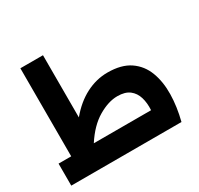

<svg xmlns="http://www.w3.org/2000/svg" viewBox="-156 -929 1157 1118"><g transform="rotate(-30 423.0 -370.0)"><path d="M20 0V-148H105V-740H257V-322Q316 -393 386 -429Q456 -465 531 -465Q624 -465 680.5 -426.5Q737 -388 762 -322Q787 -256 785.5 -173Q784 -90 761 0ZM512 -317Q452 -317 383 -276.5Q314 -236 257 -148H642Q645 -196 633.5 -234Q622 -272 593 -294.5Q564 -317 512 -317Z"/></g></svg>

Font: Readex Pro bold
Style: Bold
Weight: 700
Designer: Bonnie Shaver-Troup, Thomas Jockin
Foundry: Lexend
Version: Version 1.200; ttfautohint (v1.8.3)